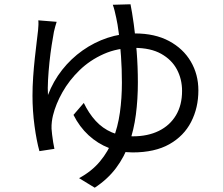

<svg xmlns="http://www.w3.org/2000/svg" viewBox="-20 -813 1040 897"><path d="M244.7 -711.1Q241.4 -700.6 238 -688.7Q234.7 -676.8 231.9 -664.4Q227.3 -639.9 221.4 -602.1Q215.5 -564.3 211 -521.6Q206.6 -479 204.4 -439Q202.2 -399 204.1 -369.1Q228.7 -433.7 270.3 -486.5Q311.9 -539.3 366 -577.4Q420.1 -615.5 482.1 -636.2Q544.2 -656.8 609.8 -656.8Q703.5 -656.8 769.7 -621.4Q835.9 -585.9 871.3 -525.7Q906.8 -465.4 906.8 -390.7Q906.8 -309.4 872.9 -243.5Q839.1 -177.6 771.1 -139.2Q703.1 -100.9 599.6 -100.9Q541.8 -100.9 489 -121.6Q436.1 -142.2 393.7 -181.3Q351.3 -220.4 323.3 -276.2L371.5 -332.1Q394.7 -283.6 426.9 -248.4Q459.1 -213.3 502.1 -194.7Q545 -176.1 600.5 -176.1Q670.4 -176.1 722.1 -201.5Q773.8 -227 802.2 -274.6Q830.6 -322.2 830.6 -388.1Q830.6 -443.3 806.4 -488.7Q782.2 -534.1 732.8 -561.7Q683.5 -589.3 607.5 -589.3Q528.7 -589.3 464.4 -560.6Q400 -531.9 351.6 -484.9Q303.2 -437.9 271.9 -382.5Q240.6 -327 227.5 -273.6Q224.2 -260.2 222.2 -244.1Q220.2 -228 220.8 -211.5Q221.4 -200.9 223.5 -183.6Q225.6 -166.3 228.4 -148.5Q231.2 -130.8 234.2 -117.6L164.2 -106.9Q150.8 -154.4 141.3 -224.7Q131.8 -294.9 131.8 -366.3Q131.8 -408.1 134.9 -453.3Q138 -498.4 142.6 -540.5Q147.3 -582.5 151.4 -617Q155.5 -651.6 157.9 -672.1Q159.3 -685.5 159.6 -696.9Q160 -708.4 159 -718ZM589.7 -793Q596.9 -757.9 605 -699.9Q613.1 -642 618.6 -571.5Q624.1 -501.1 624.1 -427Q624.1 -349 614.8 -277.5Q605.5 -206.1 583.3 -143.1Q561.2 -80.1 521.9 -27.7Q482.6 24.6 422.6 63.9L349.4 19.3Q408.2 -12.4 446.8 -58.6Q485.4 -104.8 508 -162.3Q530.6 -219.7 540.1 -286.7Q549.5 -353.6 549.5 -426.8Q549.5 -491.5 545.3 -550.5Q541.1 -609.4 535.2 -656.1Q529.3 -702.9 523.1 -729.3Q519.7 -745.6 515.5 -762.6Q511.3 -779.5 506.9 -790.7Z"/></svg>

Font: Noto Sans KR Thin
Style: Regular
Weight: 100
Designer: Ryoko NISHIZUKA 西塚涼子 (kana, bopomofo & ideographs); Paul D. Hunt (Latin, Greek & Cyrillic); Sandoll Communications 산돌커뮤니
Foundry: Adobe
Version: Version 2.004-H2;hotconv 1.0.118;makeotfexe 2.5.65603